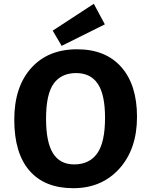

<svg xmlns="http://www.w3.org/2000/svg" viewBox="-20 -976 795 1009"><path d="M385 -717Q535 -717 617.5 -623.5Q700 -530 700 -362Q700 -193 607.5 -90Q515 13 365 13Q215 13 135 -79Q55 -171 55 -347Q55 -519 143.5 -618Q232 -717 385 -717ZM380 -592Q302 -592 262 -536.5Q222 -481 222 -352Q222 -229 258.5 -170.5Q295 -112 370 -112Q449 -112 490.5 -169.5Q532 -227 532 -357Q532 -479 494 -535.5Q456 -592 380 -592ZM531 -848 304 -735 257 -815 473 -956Z"/></svg>

Font: BitterBold
Style: Bold
Weight: 700
Designer: Sol Matas
Foundry: Sol Matas
Version: Version 001.001